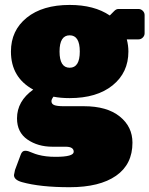

<svg xmlns="http://www.w3.org/2000/svg" viewBox="-20 -537 615 790"><path d="M25 -325Q25 -411.7 90 -464.2Q155 -516.7 266.7 -516.7Q367.5 -516.7 431.7 -473.3L450 -491.7Q458.3 -500 466.7 -500H550Q560 -500 567.5 -492.5Q575 -485 575 -475V-400Q575 -390 567.5 -382.5Q560 -375 550 -375H501.7Q508.3 -350 508.3 -325Q508.3 -238.3 443.3 -185.8Q378.3 -133.3 266.7 -133.3Q229.2 -133.3 200 -139.2Q191.7 -128.3 191.7 -120.8Q191.7 -109.2 203.3 -104.6Q215 -100 241.7 -100H325Q420 -100 472.5 -57.9Q525 -15.8 525 50Q525 139.2 457.5 186.2Q390 233.3 266.7 233.3Q145.8 233.3 70.8 212.5Q37.5 203.3 37.5 183.3L41.7 162.5L65 100Q70.8 83.3 83.3 83.3Q90.8 83.3 97.1 85.4Q103.3 87.5 114.2 92.1Q125 96.7 137.5 100Q168.3 108.3 208.3 108.3Q283.3 108.3 283.3 87.5Q283.3 66.7 250 66.7H195.8Q135.8 66.7 92.9 37.1Q50 7.5 50 -50Q50 -120.8 116.7 -168.3Q25 -218.3 25 -325ZM266.7 -391.7Q225 -391.7 225 -325Q225 -258.3 266.7 -258.3Q308.3 -258.3 308.3 -325Q308.3 -391.7 266.7 -391.7Z"/></svg>

Font: BoonTook Mon
Style: Regular
Weight: 400
Designer: Sungsit Sawaiwan
Foundry: FontUni
Version: Version 3.0